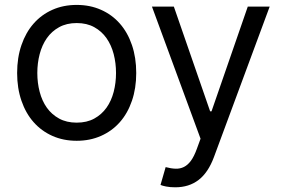

<svg xmlns="http://www.w3.org/2000/svg" viewBox="-20 -573 1174 797"><path d="M298.3 11.4Q242.9 11.4 197.4 -8.9Q152 -29.1 119.5 -65.9Q87 -102.6 69.1 -154.7Q51.1 -206.7 51.1 -269.9Q51.1 -333.8 69.1 -386Q87 -438.2 119.5 -475.1Q152 -512.1 197.4 -532.3Q242.9 -552.6 298.3 -552.6Q353.7 -552.6 399.3 -532.3Q445 -512.1 477.5 -475.1Q509.9 -438.2 527.7 -386Q545.5 -333.8 545.5 -269.9Q545.5 -206.7 527.7 -154.7Q509.9 -102.6 477.5 -65.9Q445 -29.1 399.3 -8.9Q353.7 11.4 298.3 11.4ZM707.4 204.5Q686.1 204.5 669.4 201.2Q652.7 197.8 646.3 194.6L667.6 120.7Q690.7 126.8 709.3 127.3Q728 127.8 743.6 120Q759.2 112.2 772.4 94.5Q785.5 76.7 796.9 45.5L812.5 2.8L610.8 -545.5H701.7L852.3 -110.8H858L1008.5 -545.5H1099.4L867.9 79.5Q844.1 143.5 804.3 174Q764.6 204.5 707.4 204.5ZM298.3 -63.9Q340.6 -63.9 371.3 -80.8Q402 -97.7 422.1 -125.9Q442.1 -154.1 451.9 -191.6Q461.6 -229 461.6 -269.9Q461.6 -311.1 451.9 -348.5Q442.1 -386 422.1 -414.6Q402 -443.2 371.3 -460.2Q340.6 -477.3 298.3 -477.3Q256.4 -477.3 225.5 -460.2Q194.6 -443.2 174.5 -414.6Q154.5 -386 144.7 -348.5Q134.9 -311.1 134.9 -269.9Q134.9 -229 144.7 -191.6Q154.5 -154.1 174.5 -125.9Q194.6 -97.7 225.5 -80.8Q256.4 -63.9 298.3 -63.9Z"/></svg>

Font: Fast_Sans-Dotted
Style: Regular
Weight: 400
Version: Version 3.018